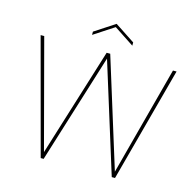

<svg xmlns="http://www.w3.org/2000/svg" viewBox="-124 -1011 1151 1138"><g transform="rotate(15 452.0 -442.5)"><path d="M224 0 35 -704H57L240 -15H226L440 -704H462L676 -15H664L847 -704H869L680 0H660L443 -697H459L242 0ZM576 -804V-784L453 -865L329 -784V-804L453 -885Z"/></g></svg>

Font: Poppins Variable
Style: Regular
Weight: 100
Designer: Jonny Pinhorn
Foundry: Indian Type Foundry
Version: Version 6.000